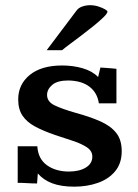

<svg xmlns="http://www.w3.org/2000/svg" viewBox="-20 -700 527 731"><path d="M262.7 10.7Q212.9 10.7 179.2 -2Q145.5 -14.6 124 -39.6L121.1 -1.5Q102.5 -1.5 84.2 -2.7Q65.9 -3.9 47.4 -3.9V-143.1H122.1Q125 -95.2 158.7 -71Q192.4 -46.9 242.2 -46.9Q281.7 -46.9 306.6 -62Q331.5 -77.1 331.5 -103.5Q331.5 -125 311.5 -138.7Q291.5 -152.3 259.3 -163.1Q227.1 -173.8 189.9 -186Q145.5 -201.2 114 -218Q82.5 -234.9 65.9 -259.3Q49.3 -283.7 49.3 -321.3Q49.3 -378.9 93.5 -414.8Q137.7 -450.7 216.8 -450.7Q258.8 -450.7 295.4 -439.9Q332 -429.2 353.5 -406.7Q354.5 -409.7 356.4 -418.5Q358.4 -427.2 360.4 -435.1Q362.3 -442.9 362.3 -442.9Q362.3 -442.9 374.3 -442.1Q386.2 -441.4 400.9 -440.2Q415.5 -439 423.3 -438V-306.6H356.4Q350.6 -346.7 321 -369.6Q291.5 -392.6 240.2 -393.6Q198.2 -393.6 178.7 -376.7Q159.2 -359.9 159.2 -338.4Q159.2 -312.5 188.5 -298.6Q217.8 -284.7 267.6 -270.5Q323.2 -255.4 362.5 -237.8Q401.9 -220.2 422.6 -193.8Q443.4 -167.5 443.4 -124.5Q443.4 -78.1 418.5 -48.1Q393.6 -18.1 352.5 -3.7Q311.5 10.7 262.7 10.7ZM157.7 -508.8 272 -660.6Q279.3 -670.4 293.5 -675.3Q307.6 -680.2 323.2 -680.2Q339.4 -680.2 354.5 -675.3Q369.6 -670.4 379.4 -664.8Q389.2 -659.2 389.2 -655.8Q388.7 -648.4 373.5 -633.8Q358.4 -619.1 335.7 -600.8Q313 -582.5 288.8 -564.2Q264.6 -545.9 244.6 -531Q224.6 -516.1 216.3 -508.8Z"/></svg>

Font: Kameron SemiBold
Style: Regular
Weight: 600
Designer: Vernon Adams
Foundry: Vernon Adams
Version: Version 1.100